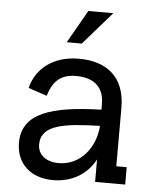

<svg xmlns="http://www.w3.org/2000/svg" viewBox="-53 -774 652 826"><g transform="rotate(5 273.0 -361.0)"><path d="M295 -730 214 -588H279L403 -730ZM473 -328C473 -464 389 -522 273 -522C162 -522 89 -463 68 -378L148 -351C165 -405 192 -447 267 -447C334 -447 388 -418 388 -337V-312C173 -306 47 -268 47 -140C47 -47 113 8 206 8C290 8 354 -33 388 -97V0H518V-75H473ZM224 -67C172 -67 134 -94 134 -140C134 -226 238 -238 388 -242C382 -151 321 -67 224 -67Z"/></g></svg>

Font: Alpha Lyrae Medium
Style: Regular
Weight: 500
Designer: Nikolay Petroussenko, Plamen Motev
Foundry: Fontfabric LLC
Version: Version 1.000;hotconv 1.0.109;makeotfexe 2.5.65596